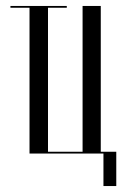

<svg xmlns="http://www.w3.org/2000/svg" viewBox="-20 -515 410 644"><path d="M79 0H327V109H370V-6H318V-495H257V-6H141V-489H204V-495H15V-489H79Z"/></svg>

Font: Moniqa Display
Style: Regular
Weight: 400
Designer: Rajesh Rajput
Foundry: Rajesh Rajput
Version: Version 1.000